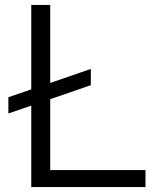

<svg xmlns="http://www.w3.org/2000/svg" viewBox="-20 -760 679 780"><path d="M107 0V-331L14 -299V-365L107 -397V-740H184V-423L349 -480V-414L184 -357V-69H571V0Z"/></svg>

Font: Be Vietnam Pro Light
Style: Regular
Weight: 300
Designer: Lam Bao, Tony Le, Vietanh Nguyen
Foundry: Yellow Type Foundry
Version: Version 1.002; ttfautohint (v1.8.3)